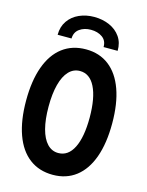

<svg xmlns="http://www.w3.org/2000/svg" viewBox="-135 -998 831 1088"><g transform="rotate(15 281.0 -454.5)"><path d="M457 -766.1H374.5Q375 -803.7 347.9 -823Q320.8 -842.3 280.3 -842.3Q241.7 -842.3 214.4 -822.8Q187 -803.2 186.5 -766.1H105Q105 -813.5 128.7 -847.7Q152.3 -881.8 192.4 -899.7Q232.4 -917.5 280.3 -917.5Q329.1 -917.5 369.9 -899.7Q410.6 -881.8 434.3 -847.7Q458 -813.5 457 -766.1ZM28.8 -360.4Q28.8 -476.6 58.6 -559.1Q88.4 -641.6 145.5 -684.8Q202.6 -728 282.7 -728Q361.8 -728 418.2 -684.6Q474.6 -641.1 504.2 -558.6Q533.7 -476.1 533.7 -360.4Q533.7 -244.1 504.2 -161.6Q474.6 -79.1 418.2 -35.6Q361.8 7.8 282.7 7.8Q202.6 7.8 145.5 -35.4Q88.4 -78.6 58.6 -161.4Q28.8 -244.1 28.8 -360.4ZM401.9 -360.4Q401.4 -475.6 370.1 -538.1Q338.9 -600.6 281.2 -600.6Q243.2 -600.6 216.1 -572Q189 -543.5 174.8 -489.5Q160.6 -435.5 160.6 -360.4Q160.6 -284.7 174.8 -230.7Q189 -176.8 216.1 -148.2Q243.2 -119.6 281.2 -119.6Q339.4 -119.6 370.6 -182.4Q401.9 -245.1 401.9 -360.4Z"/></g></svg>

Font: Reddit Mono
Style: Bold
Weight: 700
Designer: Stephen Hutchings
Foundry: Reddit
Version: Version 1.009